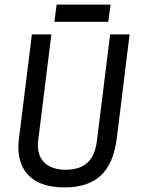

<svg xmlns="http://www.w3.org/2000/svg" viewBox="-20 -805 616 837"><path d="M489 -201Q475 -92 419.5 -40Q364 12 261 12Q163 12 111.5 -34Q60 -80 60 -165Q60 -183 63 -204L119 -655H204L147 -197Q145 -181 145 -173Q145 -121 177 -93Q209 -65 267 -65Q328 -65 361.5 -96Q395 -127 403 -194L460 -655H545ZM217 -710 227 -785H462L452 -710Z"/></svg>

Font: Ropa Sans
Style: Italic
Weight: 400
Version: Version 1.100